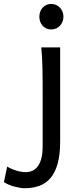

<svg xmlns="http://www.w3.org/2000/svg" viewBox="-113 -743 423 992"><path d="M90.3 -656.7Q90.3 -670.4 94.7 -682.4Q99.1 -694.3 107.2 -703.4Q115.2 -712.4 126.5 -717.5Q137.7 -722.7 151.4 -722.7Q165 -722.7 176.8 -717.5Q188.5 -712.4 196.8 -703.4Q205.1 -694.3 210 -682.4Q214.8 -670.4 214.8 -656.7Q214.8 -643.1 210 -631.1Q205.1 -619.1 196.8 -610.1Q188.5 -601.1 176.8 -595.9Q165 -590.8 151.4 -590.8Q137.7 -590.8 126.5 -595.9Q115.2 -601.1 107.2 -610.1Q99.1 -619.1 94.7 -631.1Q90.3 -643.1 90.3 -656.7ZM197.8 -12.2Q197.8 56.2 184.8 102.5Q171.9 148.9 147.9 177Q124 205.1 90.1 217.3Q56.2 229.5 14.6 229.5Q4.4 229.5 -9.5 227.3Q-23.4 225.1 -38.3 221.2Q-53.2 217.3 -67.6 211.2Q-82 205.1 -92.8 197.8L-75.7 117.2Q-67.9 123 -55.7 128.4Q-43.5 133.8 -30.3 137.9Q-17.1 142.1 -3.9 144.3Q9.3 146.5 19.5 146.5Q39.1 146.5 55.2 138.9Q71.3 131.3 83 115.2Q94.7 99.1 101.1 73.7Q107.4 48.3 107.4 12.2V-258.8Q107.4 -294.4 107.2 -329.1Q106.9 -363.8 106.2 -394.8Q105.5 -425.8 104 -452.4Q102.5 -479 100.1 -498H197.8Z"/></svg>

Font: Andika
Style: Regular
Weight: 400
Designer: Victor Gaultney, Annie Olsen, Julie Remington, Don Collingsworth, Eric Hays
Foundry: SIL International
Version: Version 1.001